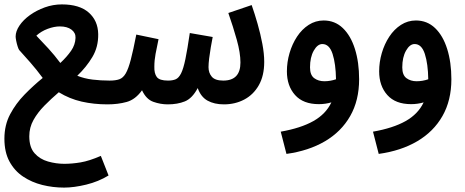

<svg xmlns="http://www.w3.org/2000/svg" viewBox="-21 -469 2110 872"><path d="M270 383Q219 383 171 371Q123 359 84 333Q45 307 22 264.5Q-1 222 -1 161Q-1 99 25 50Q51 1 90.5 -39.5Q130 -80 173 -115Q145 -153 116 -186Q87 -219 66 -242Q63 -246 59 -258.5Q55 -271 52.5 -284Q50 -297 50 -303Q50 -327 67.5 -353Q85 -379 115 -400.5Q145 -422 182.5 -435.5Q220 -449 260 -449Q340 -449 382 -412Q424 -375 425 -314Q426 -256 398.5 -210Q371 -164 330 -125Q362 -112 399.5 -107.5Q437 -103 476 -103Q501 -103 515.5 -89Q530 -75 530 -51Q530 -25 514 -10Q498 5 467 5Q405 5 350 -7.5Q295 -20 246 -50Q211 -20 180.5 11Q150 42 131 76Q112 110 112 150Q112 200 136 227Q160 254 197 264.5Q234 275 271 275Q306 275 345 268.5Q384 262 437 239L472 328Q426 356 370.5 369.5Q315 383 270 383ZM144 -307Q172 -278 199 -248.5Q226 -219 253 -183Q283 -211 302 -238.5Q321 -266 322 -297Q323 -320 303.5 -334.5Q284 -349 251 -349Q225 -349 195.5 -338Q166 -327 144 -307Z M467 5 477 -103Q504 -103 521 -109Q538 -115 550 -135.5Q562 -156 573 -198Q584 -240 598 -312L699 -291Q691 -253 685.5 -224Q680 -195 680 -166Q679 -136 691 -119.5Q703 -103 742 -103Q763 -103 777 -109Q791 -115 801.5 -136Q812 -157 821 -200.5Q830 -244 841 -319L945 -301Q941 -281 936.5 -255Q932 -229 929 -204.5Q926 -180 926 -164Q926 -138 941 -120.5Q956 -103 993 -103Q1071 -103 1071 -185Q1071 -229 1054.5 -288Q1038 -347 1016 -410L1122 -446Q1136 -406 1149 -360.5Q1162 -315 1170.5 -270Q1179 -225 1179 -188Q1179 -125 1154.5 -82Q1130 -39 1088.5 -17Q1047 5 996 5Q952 5 921.5 -12Q891 -29 877 -69Q852 -22 818.5 -8.5Q785 5 741 5Q708 5 675.5 -6.5Q643 -18 624 -59Q594 -17 554.5 -6Q515 5 467 5Z M1280 230 1254 129Q1345 113 1402 81Q1459 49 1484 -4Q1457 4 1427 4Q1356 4 1319 -37.5Q1282 -79 1282 -145Q1282 -187 1294 -228Q1306 -269 1328 -302.5Q1350 -336 1381 -356Q1412 -376 1449 -376Q1500 -376 1536 -341.5Q1572 -307 1591 -246.5Q1610 -186 1610 -109Q1610 -13 1569.5 58Q1529 129 1455 172.5Q1381 216 1280 230ZM1387 -163Q1387 -128 1406 -114Q1425 -100 1452 -100Q1479 -100 1505 -109Q1504 -179 1489.5 -224Q1475 -269 1443 -269Q1421 -269 1404 -239Q1387 -209 1387 -163Z M1699 230 1673 129Q1764 113 1821 81Q1878 49 1903 -4Q1876 4 1846 4Q1775 4 1738 -37.5Q1701 -79 1701 -145Q1701 -187 1713 -228Q1725 -269 1747 -302.5Q1769 -336 1800 -356Q1831 -376 1868 -376Q1919 -376 1955 -341.5Q1991 -307 2010 -246.5Q2029 -186 2029 -109Q2029 -13 1988.5 58Q1948 129 1874 172.5Q1800 216 1699 230ZM1806 -163Q1806 -128 1825 -114Q1844 -100 1871 -100Q1898 -100 1924 -109Q1923 -179 1908.5 -224Q1894 -269 1862 -269Q1840 -269 1823 -239Q1806 -209 1806 -163Z"/></svg>

Font: Noto Sans Arabic ExtCond SemBd
Style: Regular
Weight: 600
Width: 2
Designer: Monotype Design Team, Nadine Chahine, Nizar Qandah and Khaled Hosny
Foundry: Monotype Imaging Inc.
Version: Version 2.012; ttfautohint (v1.8.4.7-5d5b)